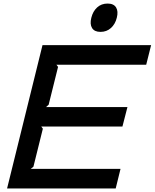

<svg xmlns="http://www.w3.org/2000/svg" viewBox="-20 -1065 874 1085"><path d="M661.1 -110.8 633.8 0H20L220.2 -810.1H834L806.2 -699.2H298.8L308.1 -687L254.9 -473.1L240.2 -460H700.2L671.9 -350.1H212.9L222.2 -337.9L168.9 -123L153.8 -110.8ZM640.1 -964.8Q631.3 -928.7 606.9 -906.7Q582.5 -884.8 547.9 -884.8Q513.7 -884.8 500.2 -906.7Q486.8 -928.7 496.1 -964.8Q504.9 -1001 528.8 -1022.9Q552.7 -1044.9 587.9 -1044.9Q622.6 -1044.9 636 -1022.9Q649.4 -1001 640.1 -964.8Z"/></svg>

Font: Sinkin Sans 500 Medium Italic
Style: Regular
Weight: 500
Italic angle: -112°
Designer: Keith Bates
Foundry: K-Type
Version: Sinkin Sans (version 1.0)  by Keith Bates   •   © 2014   www